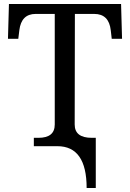

<svg xmlns="http://www.w3.org/2000/svg" viewBox="-20 -734 653 964"><path d="M355 -108.9Q355 -42 440.9 -42H460.9V210H415Q415 0 268.1 0H149.9V-42H172.9Q254.9 -42 254.9 -108.9V-664.1H159.2Q86.9 -664.1 77.1 -582L71.8 -539.1H20L24.9 -713.9H587.9L592.8 -539.1H541L536.1 -582Q526.9 -664.1 453.1 -664.1H356Z"/></svg>

Font: Droid Serif
Style: Regular
Weight: 400
Designer: Monotype Design team
Foundry: Monotype Imaging Inc.
Version: Version 1.03